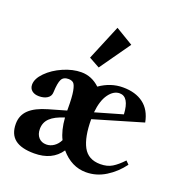

<svg xmlns="http://www.w3.org/2000/svg" viewBox="-130 -826 896 950"><g transform="rotate(20 317.5 -351.5)"><path d="M307.6 -497.6 251 -528.8 328.1 -713.9 420.9 -658.2ZM152.3 11.2Q84 11.2 50.8 -15.1Q17.6 -41.5 17.6 -95.7Q17.6 -140.6 48.6 -170.2Q79.6 -199.7 143.1 -217.8L234.4 -244.1V-255.4Q234.4 -314.9 228.8 -345.5Q223.1 -376 213.9 -384.5Q204.6 -393.1 187 -393.1Q161.1 -393.1 151.4 -374.5Q141.6 -356 139.6 -306.2Q139.2 -285.2 121.8 -273.9Q104.5 -262.7 78.1 -262.7Q54.7 -262.7 40.8 -274.2Q26.9 -285.6 26.9 -305.7Q26.9 -336.9 59.6 -370.1Q92.3 -403.3 141.6 -424.8Q190.9 -446.3 236.3 -446.3Q291 -446.3 333.5 -406.2Q390.6 -446.3 455.1 -446.3Q521.5 -446.3 563.2 -415Q605 -383.8 617.2 -320.3L360.4 -244.6V-244.1Q360.4 -150.9 387.2 -100.8Q414.1 -50.8 478 -50.8Q514.6 -50.8 540 -66.2Q565.4 -81.5 594.2 -112.3L610.8 -95.7Q575.7 -48.3 527.8 -18.6Q480 11.2 424.8 11.2Q348.6 11.2 292 -55.2Q247.1 11.2 152.3 11.2ZM449.7 -413.1Q418 -413.1 393.1 -378.9Q368.2 -344.7 361.8 -281.2L504.4 -322.3Q499.5 -413.1 449.7 -413.1ZM138.2 -112.3Q138.2 -84.5 153.3 -67.6Q168.5 -50.8 193.8 -50.8Q214.8 -50.8 233.4 -63.5Q252 -76.2 262.7 -98.6Q240.7 -141.6 235.8 -208Q185.5 -192.4 161.9 -169.7Q138.2 -147 138.2 -112.3Z"/></g></svg>

Font: Elstob Grade
Style: Regular
Weight: 400
Designer: Peter S. Baker
Version: Version 1.015